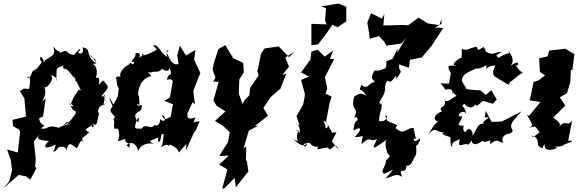

<svg xmlns="http://www.w3.org/2000/svg" viewBox="-26 -818 3255 1079"><path d="M303 10C303 10 342 -5 347 27C361 -22 370 -13 405 15C410 18 430 -57 443 -13C429 -55 433 -31 476 -76C426 -90 494 -108 491 -120C481 -90 518 -106 490 -129C517 -108 516 -110 529 -175C542 -171 493 -206 568 -237C536 -208 572 -244 558 -289L565 -278C511 -266 587 -307 579 -335C548 -370 563 -377 529 -341C537 -386 526 -382 512 -381C526 -414 515 -448 498 -457C506 -471 540 -438 481 -511C488 -481 517 -501 511 -464C447 -515 494 -540 438 -552C454 -494 390 -523 425 -535C428 -556 399 -522 392 -510C340 -510 367 -550 310 -520C309 -544 307 -510 274 -557C288 -498 267 -514 217 -469C221 -482 202 -510 201 -494C191 -473 226 -458 218 -485C171 -399 135 -416 190 -448C134 -413 159 -375 125 -383C143 -399 148 -368 137 -318C89 -323 114 -318 85 -307L111 -265L120 -163L44 -144L48 -108L80 -91L87 -78L74 39L14 22L35 83L42 139L26 201L-6 239L79 165L120 173L144 192L179 127L171 119L174 92V64L164 -23L210 -80C168 -32 189 -33 249 -25C210 8 229 26 287 -6C279 43 259 40 287 30ZM290 -104C237 -117 247 -88 203 -96C247 -128 201 -96 194 -154L216 -163L231 -267L211 -245C224 -278 237 -292 223 -332C233 -309 286 -380 259 -394C264 -399 304 -379 289 -364C299 -440 272 -429 344 -455C308 -446 347 -420 331 -432C343 -429 348 -441 392 -376C370 -395 393 -395 401 -365C387 -353 404 -376 398 -372C420 -324 441 -297 418 -315C380 -261 391 -278 373 -235L391 -220C390 -224 362 -213 366 -243C385 -168 408 -212 398 -177C359 -124 354 -124 325 -112C365 -139 342 -142 360 -120C283 -104 275 -69 314 -97Z M856 -538C873 -551 795 -500 773 -508C762 -514 809 -529 753 -491C746 -472 782 -530 735 -519C743 -491 689 -466 729 -470C720 -436 711 -484 697 -454C656 -436 634 -386 660 -380C620 -406 623 -363 629 -375C626 -340 650 -289 646 -349C630 -267 651 -297 611 -230L589 -272C594 -236 611 -224 605 -216C569 -186 643 -164 611 -151C625 -93 646 -95 617 -142C608 -67 627 -106 638 -92C660 -27 609 -13 663 -33C700 -42 652 -27 704 -8C691 29 725 31 685 -2C722 -32 745 0 752 37C743 40 762 -23 839 -10C803 -27 814 -24 864 -46C856 -13 876 -5 881 -63C914 -65 920 -86 900 -87C887 -49 895 -7 877 10C931 -25 916 18 928 -6C952 7 966 7 980 39C1037 -28 1019 -12 1019 27L1067 -79L1073 -82L1096 -136C1046 -136 1059 -112 1072 -159C1003 -131 1038 -194 1025 -176L1057 -244L1070 -230L1060 -306L1090 -384L1100 -406V-407L1065 -483L1072 -537L1019 -506L985 -561L970 -507L977 -458C932 -446 922 -514 907 -523C943 -539 891 -549 916 -497C871 -522 866 -572 835 -563ZM935 -373 945 -363 929 -271 897 -251 946 -232 933 -161C912 -154 899 -133 883 -171C911 -170 905 -117 875 -149C868 -84 824 -128 842 -116C822 -82 793 -135 765 -89C773 -105 734 -84 733 -106C738 -143 763 -188 751 -128C713 -184 749 -181 767 -201C783 -258 749 -201 743 -236L757 -227C759 -253 752 -310 750 -274C746 -356 804 -376 762 -345C768 -354 793 -387 824 -390C805 -424 784 -410 826 -411C848 -423 858 -403 885 -431C913 -411 928 -422 927 -440C945 -375 927 -423 911 -370Z M1336 -167 1355 -223 1338 -231 1313 -301 1316 -293 1319 -372 1344 -411 1341 -464 1280 -494 1282 -514 1279 -500 1240 -564 1201 -542 1175 -462 1169 -426 1185 -381 1172 -360 1203 -358 1173 -252 1192 -223 1241 -192 1182 -138 1227 -111 1265 -75 1255 -17 1268 -40 1206 59 1260 56 1206 107 1252 134 1223 241H1234L1293 182L1299 235L1370 145L1361 86L1356 84L1358 5L1343 16L1372 -84L1427 -112L1406 -109L1480 -168L1454 -211L1495 -272L1503 -280L1550 -320L1583 -404L1561 -397L1598 -443L1577 -494L1629 -528L1599 -497L1540 -557L1461 -546L1441 -517L1420 -413L1418 -433L1427 -393L1380 -325L1375 -282L1349 -256L1324 -207L1346 -135Z M1763 5C1734 45 1820 -9 1823 21C1839 28 1858 -28 1876 22L1839 -23L1865 -75L1841 -72L1802 -143C1837 -100 1795 -85 1804 -108C1796 -141 1780 -144 1806 -133L1826 -238L1838 -275L1803 -292L1813 -320L1796 -405L1792 -368L1852 -487H1828L1846 -534L1799 -500L1759 -539L1724 -528L1719 -484L1666 -411L1711 -388L1666 -369L1687 -291V-280L1678 -231L1640 -165L1657 -114C1604 -133 1670 -133 1657 -66C1655 -102 1622 -80 1652 -84C1622 -23 1679 -11 1623 -36C1643 -18 1682 20 1702 -16C1691 27 1672 -8 1685 -10C1731 -26 1708 -1 1748 7ZM1806 -772 1801 -704 1809 -681 1724 -684V-564L1762 -569L1815 -639L1842 -679L1871 -665L1920 -698V-780L1876 -798L1868 -797L1779 -782Z M2455 -711 2443 -677 2379 -686 2326 -719 2268 -676 2230 -678 2190 -676 2128 -675 2134 -738 2120 -713 2059 -744 2038 -690 2048 -634 2052 -600 2104 -615 2133 -584 2145 -561 2231 -574 2258 -608 2206 -522 2209 -546 2179 -486C2114 -462 2162 -488 2140 -434C2068 -407 2102 -431 2078 -420C2039 -361 2097 -368 2073 -355C2050 -354 2036 -308 2006 -343C1985 -291 2000 -336 2033 -280C1995 -304 1981 -283 1965 -276C1941 -185 1994 -223 1967 -163C1967 -139 1975 -185 1986 -139C1981 -151 1961 -127 1961 -84C1996 -107 2019 -102 1968 -48C2032 -47 2011 -77 2005 -7C2063 -63 2051 -12 2093 -38C2085 -16 2055 29 2093 4L2148 -33C2128 -13 2154 54 2159 57C2140 41 2189 53 2144 81C2139 134 2108 136 2132 159L2183 136L2140 186C2205 162 2203 159 2235 176C2207 115 2254 165 2256 122C2263 101 2270 124 2288 97C2312 43 2317 67 2312 -11C2302 27 2343 -30 2334 -41C2292 0 2292 -57 2312 -34C2301 -83 2297 -106 2298 -98C2272 -106 2244 -63 2216 -85C2202 -95 2188 -94 2207 -114L2145 -141C2150 -132 2159 -122 2138 -169C2163 -168 2141 -128 2104 -138C2104 -198 2141 -222 2096 -247C2108 -197 2146 -243 2100 -228C2122 -284 2154 -301 2121 -319C2174 -282 2116 -293 2147 -361C2158 -376 2158 -331 2199 -392C2214 -346 2191 -400 2200 -372C2251 -442 2209 -404 2218 -456L2272 -437L2278 -482L2344 -495L2400 -561C2422 -595 2443 -628 2465 -661L2418 -663L2455 -684Z M2655 -223 2689 -251 2743 -235 2766 -258 2736 -311 2704 -285 2674 -310C2656 -310 2597 -316 2594 -318C2585 -345 2592 -321 2569 -364C2572 -403 2604 -411 2645 -431C2603 -430 2653 -412 2658 -458C2630 -438 2644 -415 2709 -452C2701 -408 2709 -454 2758 -449C2716 -374 2794 -381 2761 -384L2832 -341L2838 -354L2904 -407C2937 -400 2878 -418 2869 -464C2880 -419 2912 -501 2843 -447C2872 -482 2841 -522 2828 -532C2859 -515 2828 -528 2775 -493C2762 -509 2753 -505 2795 -525C2748 -528 2753 -501 2703 -528C2704 -560 2662 -552 2701 -555C2663 -546 2662 -521 2655 -555C2602 -548 2610 -531 2568 -542C2572 -518 2566 -502 2569 -493C2562 -499 2493 -446 2540 -452C2524 -440 2468 -471 2508 -407L2497 -348C2422 -347 2449 -365 2478 -313C2478 -313 2527 -332 2515 -288C2526 -309 2517 -289 2568 -259C2558 -289 2549 -289 2502 -256C2473 -242 2469 -255 2475 -261C2482 -200 2432 -227 2458 -191C2429 -188 2384 -135 2453 -135C2455 -154 2417 -134 2384 -64C2421 -111 2425 -75 2468 -73C2444 -61 2491 -55 2505 -46C2505 -8 2509 15 2516 -1C2507 -22 2564 -36 2558 -35C2545 19 2563 -10 2613 -10C2589 -15 2600 16 2624 -29C2628 -7 2641 6 2693 -31C2685 -26 2686 -11 2729 -30V-8C2776 -47 2770 -16 2809 -15C2796 -5 2783 -63 2835 -66C2867 -79 2852 -89 2847 -100C2841 -130 2868 -149 2905 -192L2794 -135L2737 -133L2704 -194L2698 -159C2754 -160 2682 -147 2691 -122C2653 -131 2645 -60 2627 -59C2639 -75 2610 -113 2591 -78C2588 -72 2571 -83 2580 -112C2525 -110 2565 -129 2572 -164C2523 -159 2576 -212 2594 -178C2580 -242 2561 -204 2582 -236C2627 -183 2653 -247 2649 -229Z M3091 5C3145 13 3156 -22 3134 4C3136 -10 3204 -21 3186 -27H3167L3189 -139L3139 -96L3179 -122C3119 -136 3128 -109 3098 -83C3135 -120 3124 -125 3083 -157L3151 -225C3141 -240 3130 -256 3120 -271L3160 -294L3179 -357L3182 -424L3191 -426L3202 -514L3149 -545H3161L3061 -534L3050 -501L3004 -490L3008 -414L3037 -395L3002 -367L2973 -358L2951 -254L3011 -245L2947 -166L2935 -174C2965 -115 2983 -110 2932 -96C2998 -113 2974 -112 3007 -75C2949 -30 2979 -53 2956 -61C2982 -44 2996 -53 2998 -1C3034 30 3015 9 3036 -8C3031 10 3042 41 3106 13Z"/></svg>

Font: Asimov Aggro
Style: CondIt
Weight: 500
Designer: Google
Version: Version 2.000980; 2014